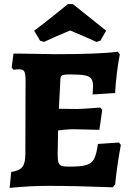

<svg xmlns="http://www.w3.org/2000/svg" viewBox="-20 -909 639 939"><path d="M571 -200Q553 -105 543 -6L531 7Q351 0 216 0Q125 0 27 10L35 -68Q75 -74 89.5 -92.5Q104 -111 104 -155L105 -516Q105 -548 99 -559Q93 -570 75 -570Q60 -570 46 -568L37 -579L46 -647H68Q227 -644 250 -644Q468 -644 556 -656L566 -643Q558 -604 551.5 -550Q545 -496 543 -454L433 -447L435 -485Q435 -512 426.5 -524Q418 -536 394.5 -540.5Q371 -545 320 -545Q291 -545 283 -540Q275 -535 275 -515L268 -377L357 -376Q381 -376 470 -383L480 -372L466 -274Q367 -277 340 -277Q319 -277 295 -274.5Q271 -272 264 -271L262 -154Q262 -126 266 -114Q270 -102 281.5 -98Q293 -94 320 -94Q376 -94 402.5 -102Q429 -110 440.5 -132.5Q452 -155 459 -205L562 -212ZM176 -710 147 -759Q196 -795 246.5 -836Q297 -877 312 -889H335Q335 -891 389 -847Q483 -772 499 -759L471 -710L452 -704Q411 -723 323 -760Q251 -730 195 -704Z"/></svg>

Font: Alegreya ExtraBold
Style: Regular
Weight: 800
Designer: Juan Pablo del Peral
Foundry: Huerta Tipografica
Version: Version 2.007; ttfautohint (v1.6)